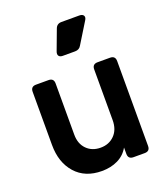

<svg xmlns="http://www.w3.org/2000/svg" viewBox="-149 -915 891 1029"><g transform="rotate(-20 296.5 -400.5)"><path d="M255 12Q159 12 104.5 -49.5Q50 -111 50 -211V-514Q50 -544 80 -544H151Q181 -544 181 -514V-222Q181 -170 211.5 -139Q242 -108 291 -108Q339 -108 370 -139.5Q401 -171 401 -225V-514Q401 -544 431 -544H502Q532 -544 532 -514V-30Q532 0 502 0H438Q408 0 408 -30V-66Q386 -27 346 -7.5Q306 12 255 12ZM268 -640Q252 -640 245.5 -649Q239 -658 245 -674L288 -789Q297 -813 323 -813H425Q443 -813 449 -802.5Q455 -792 445 -777L373 -660Q362 -640 338 -640Z"/></g></svg>

Font: Pitagon Sans Text
Style: Bold
Weight: 700
Designer: Travis Tran
Foundry: Pitagon
Version: Version 1.001; ttfautohint (v1.8.4.7-5d5b);gftools[0.9.26]